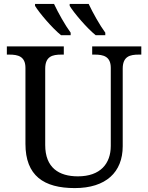

<svg xmlns="http://www.w3.org/2000/svg" viewBox="-20 -951 757 981"><path d="M469 -771H518V-784C490 -822 454 -886 433 -931H336V-921C357 -886 424 -807 469 -771ZM292 -771H341V-784C313 -822 277 -886 256 -931H159V-921C180 -886 247 -807 292 -771ZM362 10C521 10 607 -71 607 -204V-600C607 -663 644 -672 689 -672H702V-714H451V-672H464C508 -672 546 -663 546 -604V-206C546 -115 493 -50 378 -50C281 -50 211 -94 211 -210V-600C211 -663 248 -672 293 -672H306V-714H15V-672H28C72 -672 110 -663 110 -604V-216C110 -53 204 10 362 10Z"/></svg>

Font: Noto Serif
Style: Regular
Weight: 400
Designer: Monotype Design Team
Foundry: Monotype Imaging Inc.
Version: Version 2.015